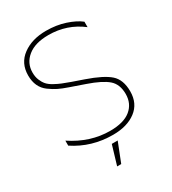

<svg xmlns="http://www.w3.org/2000/svg" viewBox="-208 -809 987 1099"><g transform="rotate(-30 285.5 -260.0)"><path d="M320 -319 225 -352Q187 -365 162.5 -377Q138 -389 110.5 -409Q83 -429 69.5 -458.5Q56 -488 56 -527Q56 -608 117.5 -653Q179 -698 272 -698Q340 -698 397.5 -679Q455 -660 489 -633V-597Q394 -670 272 -670Q183 -670 134.5 -630.5Q86 -591 86 -529Q86 -501 95 -479Q104 -457 117 -442Q130 -427 154.5 -413.5Q179 -400 199 -392Q219 -384 252 -372L327 -346Q431 -310 474 -272Q517 -234 517 -157Q517 -77 459.5 -33.5Q402 10 308 10Q167 10 54 -65V-98Q174 -18 305 -18Q395 -18 441 -55.5Q487 -93 487 -157Q487 -221 448.5 -254.5Q410 -288 320 -319ZM314 51 264 178H237L275 51Z"/></g></svg>

Font: Roundo ExtraLight
Style: Regular
Weight: 250
Designer: Namrata Goyal (Gurmukhi), Shiva Nallaperumal (Latin)
Foundry: Indian Type Foundry
Version: Version 1.000;PS 1.0;hotconv 1.0.88;makeotf.lib2.5.647800